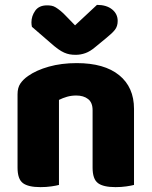

<svg xmlns="http://www.w3.org/2000/svg" viewBox="-20 -760 623 788"><path d="M530 -1Q519 2 498.5 5Q478 8 454 8Q404 8 382 -8.5Q360 -25 360 -72V-308Q360 -339 341.5 -353.5Q323 -368 293 -368Q273 -368 255.5 -363Q238 -358 222 -350V-1Q211 2 190.5 5Q170 8 146 8Q96 8 74 -8.5Q52 -25 52 -72V-373Q52 -400 63.5 -417Q75 -434 95 -448Q129 -472 180.5 -486.5Q232 -501 295 -501Q408 -501 469 -451.5Q530 -402 530 -313ZM288 -656 378 -740Q417 -740 440 -721.5Q463 -703 463 -674Q463 -652 451.5 -637.5Q440 -623 415 -603L370 -566Q350 -549 330.5 -542Q311 -535 291 -535Q277 -535 266 -537Q255 -539 243.5 -544Q232 -549 218 -559Q204 -569 185 -586L111 -650Q110 -655 109.5 -659Q109 -663 109 -668Q109 -694 124.5 -716Q140 -738 173 -738Q183 -738 191.5 -736.5Q200 -735 209 -729.5Q218 -724 229 -715Q240 -706 254 -691Z"/></svg>

Font: Baloo Da 2 ExtraBold
Style: Regular
Weight: 800
Designer: Noopur Datye, Sulekha Rajkumar and Ek Type
Foundry: Ek Type
Version: Version 1.640;hotconv 1.0.111;makeotfexe 2.5.65597; ttfautoh